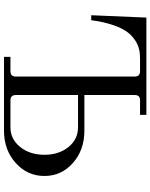

<svg xmlns="http://www.w3.org/2000/svg" viewBox="84 -836 752 960"><g transform="rotate(90 460.0 -356.0)"><path d="M56.2 -436 67.9 -711.9H554.2V-680.2H481.9Q467.8 -680.2 461.4 -673.6Q455.1 -667 455.1 -652.8V-401.9H633.8Q730 -401.9 794.9 -344.5Q859.9 -287.1 859.9 -202.1Q859.9 -116.7 794.7 -58.3Q729.5 0 633.8 0H264.2V-32.2H335.9Q362.8 -32.2 362.8 -59.1V-652.8Q362.8 -680.2 336.9 -680.2H269Q219.7 -680.2 184.6 -657.7Q149.4 -635.3 128.9 -599.1Q112.3 -570.3 100.3 -529.5Q88.4 -488.8 85 -462.4L81.1 -436ZM455.1 -59.1Q455.1 -32.2 481.9 -32.2H616.2Q675.8 -32.2 714.8 -80.8Q753.9 -129.4 753.9 -202.1Q753.9 -274.4 715.1 -322.3Q676.3 -370.1 616.2 -370.1H455.1Z"/></g></svg>

Font: Flanker Steampunk
Style: Regular
Weight: 400
Designer: Alexey Kryukov, Leonardo Di Lena
Foundry: Alexey Kryukov, Leonardo Di Lena
Version: 1.210